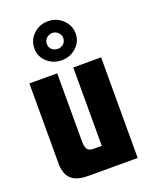

<svg xmlns="http://www.w3.org/2000/svg" viewBox="-133 -771 661 843"><g transform="rotate(-20 197.0 -349.5)"><path d="M133 0Q88 0 65 -14Q42 -28 34.5 -50Q27 -72 27 -94V-470H157V-151Q157 -128 164.5 -116Q172 -104 193 -104H232V-470H362V0ZM197 -517Q156 -517 128 -543Q100 -569 100 -607Q100 -645 128 -672Q156 -699 197 -699Q236 -699 264.5 -672Q293 -645 293 -607Q293 -569 264.5 -543Q236 -517 197 -517ZM197 -570Q213 -570 224 -580.5Q235 -591 235 -607Q235 -622 223.5 -633Q212 -644 197 -644Q181 -644 169.5 -633Q158 -622 158 -607Q158 -591 169 -580.5Q180 -570 197 -570Z"/></g></svg>

Font: Smooch Sans Thin ExtraBold
Style: Regular
Weight: 800
Version: Version 1.010